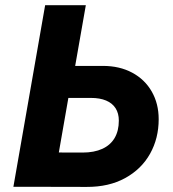

<svg xmlns="http://www.w3.org/2000/svg" viewBox="-20 -720 666 740"><path d="M164 -132.4 298.2 -132Q343 -132 374.4 -146.4Q405.8 -160.8 421.9 -188.4Q438 -216 438 -255.2Q438 -283.2 425.5 -302.8Q413 -322.4 388.9 -332.5Q364.8 -342.6 330.6 -342.6H203.4L225.4 -466H376.4Q441 -466 489.7 -439.8Q538.4 -413.6 565 -366.9Q591.6 -320.2 591.6 -260.6Q591.6 -186.8 558.4 -127.5Q525.2 -68.2 462.5 -33.7Q399.8 0.8 313.8 0.4L140.4 0ZM154 -700H310.8L259.6 -408.2L254.4 -405L183.6 0H31.6Z"/></svg>

Font: Fixel Italic Variable 20240409 Display Thin
Style: Italic
Weight: 100
Italic angle: -10°
Designer: AlfaBravo + MacPaw
Foundry: Kyrylo Tkachov, Marchela Mozhyna, Serhii Makarenko, Maria Weinstein, Zakhar Kryvoshyya
Version: Version 1.211;Glyphs 3.2 (3225)